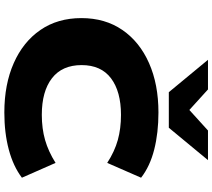

<svg xmlns="http://www.w3.org/2000/svg" viewBox="-68 -922 1002 907"><g transform="rotate(90 433.5 -469.0)"><path d="M512 12Q379 12 278.5 -32.5Q178 -77 122 -158.5Q66 -240 66 -352Q66 -464 122 -545.5Q178 -627 278.5 -671.5Q379 -716 512 -716Q608 -716 687 -696Q766 -676 820 -634L750 -474Q696 -509 642 -524Q588 -539 523 -539Q413 -539 350.5 -492Q288 -445 288 -353Q288 -261 350 -213Q412 -165 523 -165Q588 -165 642 -180.5Q696 -196 750 -230L820 -71Q766 -30 687 -9Q608 12 512 12ZM416 -765 263 -950H403L500 -862L597 -950H737L584 -765Z"/></g></svg>

Font: Nunito Sans 10pt Expanded Black
Style: Regular
Weight: 900
Width: 7
Designer: Vernon Adams
Foundry: Vernon Adams
Version: Version 3.101;gftools[0.9.27]